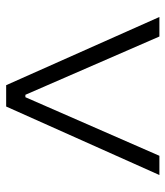

<svg xmlns="http://www.w3.org/2000/svg" viewBox="24 -574 550 639"><g transform="rotate(90 299.5 -255.0)"><path d="M264 0 37 -510H102L296 -64H304L499 -510H563L335 0Z"/></g></svg>

Font: Saira Expanded Light
Style: Regular
Weight: 300
Width: 7
Designer: Hector Gatti with collaboration of the Omnibus-Type team
Foundry: Omnibus-Type
Version: Version 1.101